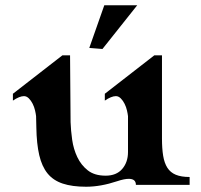

<svg xmlns="http://www.w3.org/2000/svg" viewBox="-20 -719 765 729"><path d="M246 -509 248 -255Q249 -224 254 -188.5Q259 -153 273.5 -122.5Q288 -92 313.5 -72Q339 -52 381 -52Q422 -52 444 -77.5Q466 -103 466 -142V-278Q465 -287 462 -300Q459 -313 453 -325Q447 -337 438.5 -345.5Q430 -354 420 -354Q403 -354 378 -337V-363L566 -509H595V-193Q595 -155 599.5 -127.5Q604 -100 615.5 -82Q627 -64 647.5 -55.5Q668 -47 700 -47V-17H483H496Q496 -40 469 -40Q452 -40 425 -31Q362 -10 307 -10Q254 -10 218 -22Q182 -34 160.5 -60.5Q139 -87 129 -130Q119 -173 118 -235L117 -278Q116 -287 113 -300Q110 -313 104 -325Q98 -337 89.5 -345.5Q81 -354 71 -354Q54 -354 29 -337V-363L217 -509ZM369 -533 319 -537 376 -699H501Z"/></svg>

Font: CatShop
Style: Regular
Weight: 400
Designer: Peter Wiegel
Foundry: Peter Wiegel
Version: Version 1.000 2009 initial release